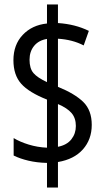

<svg xmlns="http://www.w3.org/2000/svg" viewBox="-20 -780 469 858"><path d="M190 -52Q145 -53 107 -62Q69 -71 41 -85V-163Q69 -146 108 -134Q147 -122 190 -120V-335Q109 -367 74.5 -406Q40 -445 40 -511Q40 -580 81.5 -624Q123 -668 190 -675V-760H239V-677Q316 -672 377 -642L354 -577Q304 -603 239 -607V-392Q315 -361 352.5 -324Q390 -287 390 -222Q390 -157 350.5 -112.5Q311 -68 239 -56V58H190ZM190 -606Q153 -600 132.5 -575Q112 -550 112 -513Q112 -474 129.5 -453.5Q147 -433 190 -413ZM239 -124Q279 -132 299 -157.5Q319 -183 319 -217Q319 -252 300 -274.5Q281 -297 239 -315Z"/></svg>

Font: Noto Sans Bengali ExtraCondensed
Style: Regular
Weight: 400
Width: 2
Designer: Jelle Bosma - Monotype Design Team
Foundry: Monotype Imaging Inc.
Version: Version 2.003; ttfautohint (v1.8.4.7-5d5b)